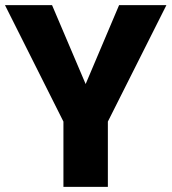

<svg xmlns="http://www.w3.org/2000/svg" viewBox="-21 -731 671 751"><path d="M314 -402.3 444.8 -710.9H629.9L400.9 -255.4V0H227.1V-255.4L-1.5 -710.9H182.6Z"/></svg>

Font: Sadagaat-English
Style: Regular
Weight: 900
Designer: Ahmed alsheikh
Foundry: Ahmed alsheikh Design
Version: Version 2.137;January 17, 2018;FontCreator 11.0.0.2408 64-bi